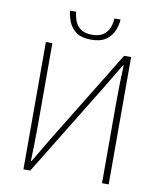

<svg xmlns="http://www.w3.org/2000/svg" viewBox="-98 -1000 901 1078"><g transform="rotate(10 352.5 -461.5)"><path d="M110 0V-726H147V-259Q147 -208 146 -157.5Q145 -107 143 -54H147L230 -194L556 -726H596V0H558V-473Q558 -525 559.5 -573Q561 -621 563 -672H559L475 -532L149 0ZM357 -783Q303 -783 273 -804.5Q243 -826 229.5 -858.5Q216 -891 213 -923H248Q250 -895 260.5 -869Q271 -843 294.5 -827Q318 -811 357 -811Q397 -811 420.5 -827Q444 -843 454.5 -869Q465 -895 466 -923H501Q499 -891 485.5 -858.5Q472 -826 441.5 -804.5Q411 -783 357 -783Z"/></g></svg>

Font: Noto Sans SC Thin
Style: Regular
Weight: 100
Designer: Ryoko NISHIZUKA 西塚涼子 (kana, bopomofo & ideographs); Paul D. Hunt (Latin, Greek & Cyrillic); Sandoll Communications 산돌커뮤니
Foundry: Adobe
Version: Version 2.004-H2;hotconv 1.0.118;makeotfexe 2.5.65603